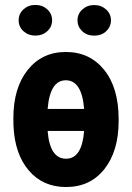

<svg xmlns="http://www.w3.org/2000/svg" viewBox="-20 -749 534 779"><path d="M34.2 -269Q34.2 -392.1 92.3 -465.1Q150.4 -538.1 247.1 -538.1Q344.2 -538.1 402.8 -465.3Q461.4 -392.6 461.4 -265.1V-258.8Q461.4 -136.2 403.8 -63.2Q346.2 9.8 248 9.8Q154.3 9.8 97.2 -56.9Q40 -123.5 34.7 -237.8ZM247.1 -423.3Q182.6 -423.3 173.3 -307.1H321.3Q312 -423.3 247.1 -423.3ZM248 -105Q312.5 -105 321.3 -217.8H173.3Q182.1 -105 248 -105ZM55.7 -666.5Q55.7 -693.4 75.4 -711.2Q95.2 -729 123.5 -729Q151.9 -729 171.6 -711.2Q191.4 -693.4 191.4 -666.5Q191.4 -640.1 171.6 -622.3Q151.9 -604.5 123.5 -604.5Q95.2 -604.5 75.4 -622.3Q55.7 -640.1 55.7 -666.5ZM294.4 -666.5Q294.4 -692.9 314.2 -710.7Q334 -728.5 362.3 -728.5Q390.6 -728.5 410.4 -710.7Q430.2 -692.9 430.2 -666.5Q430.2 -641.1 411.4 -622.8Q392.6 -604.5 362.3 -604.5Q332 -604.5 313.2 -622.8Q294.4 -641.1 294.4 -666.5Z"/></svg>

Font: Roboto Condensed
Style: Bold
Weight: 700
Designer: Google
Version: Version 2.134; 2016